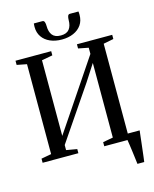

<svg xmlns="http://www.w3.org/2000/svg" viewBox="-159 -1067 1083 1351"><g transform="rotate(-15 382.0 -391.5)"><path d="M670 180Q667.5 158.5 664.2 133.2Q661 108 657.8 83Q654.5 58 651.2 35.8Q648 13.5 645.5 -1.5L612 -43.5H746Q743.5 -23.5 741 -1Q738.5 21.5 735.8 45.5Q733 69.5 730.2 93.2Q727.5 117 724.8 139Q722 161 719.5 180ZM27.5 0V-30L101 -43.5V-698.5L29 -712.5V-743H289V-712.5L210 -698V-147L302 -283.5L550.5 -653V-698L476.5 -712.5V-743H733.5V-712.5L659.5 -698V-43.5L735.5 -30V0H476.5V-30L550.5 -43.5V-587L471 -464L210 -80.5V-43.5L288 -30V0ZM283.5 -963Q295.5 -963 299.5 -951Q303.5 -939 303.5 -923Q303.5 -880 322.5 -856Q341.5 -832 384 -832Q426.5 -832 445.5 -856Q464.5 -880 464.5 -923Q464.5 -939 468.5 -951Q472.5 -963 484 -963H546.5Q547.5 -957 547.8 -950.8Q548 -944.5 548 -938Q548 -895.5 527 -865.2Q506 -835 469 -818.8Q432 -802.5 384 -802.5Q336 -802.5 299 -818.8Q262 -835 241 -865.5Q220 -896 220 -938Q220 -944.5 220.5 -950.8Q221 -957 221.5 -963Z"/></g></svg>

Font: Merriweather 96pt
Style: Regular
Weight: 400
Version: Version 2.100